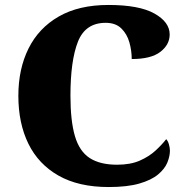

<svg xmlns="http://www.w3.org/2000/svg" viewBox="-20 -744 748 774"><path d="M418 10Q297 10 216 -36Q135 -82 94.5 -164.5Q54 -247 54 -358Q54 -466 95 -548.5Q136 -631 217 -677.5Q298 -724 417 -724Q541 -724 602.5 -689.5Q664 -655 664 -605Q664 -564 626.5 -535Q589 -506 511 -506Q511 -540 501.5 -573.5Q492 -607 469 -629.5Q446 -652 406 -652Q324 -652 294 -575.5Q264 -499 264 -358Q264 -257 282 -195.5Q300 -134 341.5 -107Q383 -80 452 -80Q506 -80 543.5 -96.5Q581 -113 607 -137Q633 -161 650 -183Q657 -176 661 -162Q665 -148 665 -137Q665 -114 654.5 -88.5Q644 -63 617 -40.5Q590 -18 541.5 -4Q493 10 418 10Z"/></svg>

Font: Noto Serif Sinhala Black
Style: Regular
Weight: 900
Designer: Jelle Bosma - Monotype Design Team
Foundry: Monotype Imaging Inc.
Version: Version 2.007; ttfautohint (v1.8.4.7-5d5b)